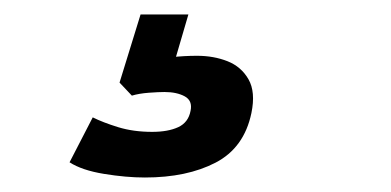

<svg xmlns="http://www.w3.org/2000/svg" viewBox="-20 -40 540 265"><path d="M180 205Q154 205 123.5 200Q93 195 76 184L108 122Q122 129 143 135.5Q164 142 190 142Q212 142 226 135.5Q240 129 243 113Q246 99 235 93Q224 87 207 87Q199 87 185.5 88Q172 89 162 92L145 74L174 -20H240L216 62L189 45Q199 41 216.5 39Q234 37 252 37Q275 37 294 44.5Q313 52 323 69.5Q333 87 327 116Q317 164 277.5 184.5Q238 205 180 205Z"/></svg>

Font: Nunito Sans 7pt SemiCondensed ExtraBold
Style: Italic
Weight: 800
Width: 4
Italic angle: -9°
Designer: Vernon Adams
Foundry: Vernon Adams
Version: Version 3.101;gftools[0.9.27]